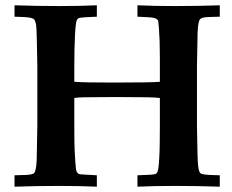

<svg xmlns="http://www.w3.org/2000/svg" viewBox="-20 -703 873 723"><path d="M34.7 0V-43Q62 -43.5 77.1 -44.2Q92.3 -44.9 99.9 -47.1Q107.4 -49.3 109.6 -52.7Q111.8 -56.2 113.3 -62Q115.7 -69.3 117.2 -86.2Q118.7 -103 118.7 -129.9L120.6 -227.1V-455.6L118.7 -551.8Q118.2 -580.1 117.2 -596.2Q116.2 -612.3 113.3 -620.8Q110.4 -629.4 105.5 -632.1Q100.6 -634.8 91.8 -636.7Q86.4 -637.7 72.3 -638.7Q58.1 -639.6 34.7 -640.1V-683.1Q114.7 -680.2 203.6 -680.2Q283.2 -680.2 344.7 -683.1V-640.1Q317.9 -639.2 303.5 -638.2Q289.1 -637.2 282.5 -636.2Q275.9 -635.3 274.2 -633.5Q272.5 -631.8 270 -628.9Q267.6 -625.5 265.6 -610.8Q263.7 -596.2 262.5 -572.8Q261.2 -549.3 260.5 -518.3Q259.8 -487.3 259.8 -451.2V-395Q294.9 -392.1 407.2 -392.1Q549.3 -392.1 582 -395V-451.2Q582 -458 582 -473.4Q582 -488.8 581.8 -504.9Q581.5 -521 581.3 -533.7Q581.1 -546.4 581.1 -548.3Q579.6 -580.6 578.4 -596.9Q577.1 -613.3 576.2 -620.4Q575.2 -627.4 573.7 -628.2Q572.3 -628.9 570.3 -630.4Q567.9 -633.8 558.6 -635.7Q550.3 -638.2 497.6 -640.1V-683.1Q559.1 -680.2 638.7 -680.2Q728 -680.2 807.6 -683.1V-640.1Q780.3 -639.6 765.1 -638.9Q750 -638.2 742.7 -636Q735.4 -633.8 732.9 -630.4Q730.5 -627 729 -621.1Q726.6 -613.3 725.1 -596.4Q723.6 -579.6 723.6 -553.2L721.7 -455.6V-227.1L723.6 -131.3Q724.1 -97.7 725.8 -80.8Q727.5 -64 731 -56.6Q734.4 -49.3 739.3 -48.3Q744.1 -47.4 750.5 -45.9Q760.7 -43.9 807.6 -43V0Q728 -2.9 638.7 -2.9Q559.1 -2.9 497.6 0V-43Q525.4 -43.9 539.8 -44.7Q554.2 -45.4 560.5 -46.6Q566.9 -47.9 568.6 -49.6Q570.3 -51.3 572.3 -54.2Q574.7 -57.6 576.7 -72.3Q578.6 -86.9 579.8 -110.1Q581.1 -133.3 581.5 -164.3Q582 -195.3 582 -231.9V-334Q569.8 -335.9 534.4 -336.7Q499 -337.4 439.9 -337.4Q433.6 -337.4 420.4 -337.4Q407.2 -337.4 391.4 -337.4Q375.5 -337.4 358.4 -337.2Q341.3 -336.9 326.7 -336.9Q312 -336.9 302 -336.7Q292 -336.4 289.6 -336.4Q281.7 -336.4 274.4 -335.7Q267.1 -335 259.8 -334V-231.9Q259.8 -156.2 261.2 -134.8Q262.7 -107.9 263.7 -92.5Q264.6 -77.1 265.9 -68.8Q267.1 -60.5 268.3 -57.6Q269.5 -54.7 271.5 -52.2Q273.9 -49.8 275.4 -48.6Q276.9 -47.4 283.4 -46.6Q290 -45.9 304 -45.2Q317.9 -44.4 344.7 -43V0Q283.2 -2.9 203.6 -2.9Q114.7 -2.9 34.7 0Z"/></svg>

Font: XB Kayhan
Style: Bold
Weight: 700
Designer: Behnam
Foundry: Irmug
Version: Version 7.300 2009